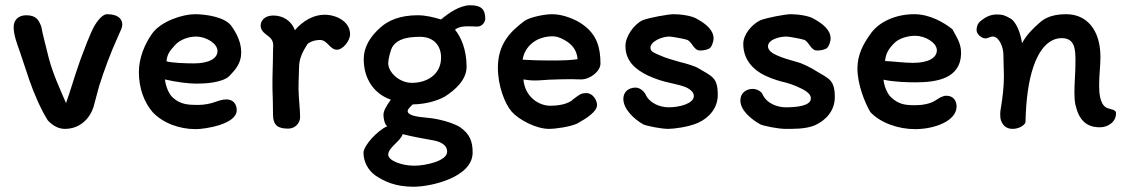

<svg xmlns="http://www.w3.org/2000/svg" viewBox="-20 -486 4284 730"><path d="M285 -257C261 -189 248 -141 231 -94C206 -153 184 -198 166 -263C152 -319 141 -361 137 -385C128 -408 119 -428 80 -428C49 -428 31 -409 32 -381C32 -354 45 -318 56 -288C59 -280 63 -268 91 -183C109 -130 137 -67 162 -28C182 -7 203 4 227 4C281 4 321 -32 336 -81L357 -159C377 -222 400 -284 429 -348C439 -370 445 -382 445 -392C445 -417 425 -432 387 -432C374 -432 358 -418 341 -391C323 -361 299 -294 285 -257Z M508 -212C508 -151 528 -97 560 -60C599 -18 662 5 724 5C759 5 880 -13 880 -67C880 -90 867 -108 841 -108C827 -108 814 -104 800 -99C782 -92 756 -87 733 -87C694 -87 665 -89 636 -116C621 -130 610 -159 607 -184C649 -174 697 -168 727 -168C758 -168 827 -171 853 -198C874 -220 897 -245 897 -285C897 -304 895 -338 860 -387C836 -421 764 -432 721 -432C674 -432 592 -405 559 -359C530 -319 508 -265 508 -212ZM726 -347C763 -347 807 -321 807 -292C807 -264 775 -245 717 -245C683 -245 632 -247 613 -253C616 -281 625 -292 646 -315C665 -336 698 -347 726 -347Z M997 -351C1025 -331 1018 -315 1018 -291C1018 -238 1015 -198 1016 -148C1017 -118 1018 -85 1018 -51C1018 -8 1038 3 1076 3C1103 3 1121 -19 1121 -40C1121 -72 1116 -106 1115 -145C1115 -188 1117 -208 1117 -229C1117 -263 1130 -288 1148 -317C1154 -325 1174 -334 1197 -334C1225 -334 1234 -297 1261 -297C1284 -297 1311 -331 1311 -356C1311 -404 1259 -430 1214 -430C1171 -430 1131 -406 1101 -371C1088 -408 1055 -427 1019 -427C984 -427 971 -405 971 -389C971 -373 981 -362 997 -351Z M1445 -15C1447 -12 1449 -9 1452 -6C1414 11 1362 68 1362 95C1362 128 1379 161 1407 181C1440 203 1482 224 1552 224C1620 224 1777 188 1777 94C1777 51 1766 24 1730 -2C1700 -21 1643 -35 1607 -38C1560 -42 1530 -48 1530 -64C1530 -70 1537 -77 1549 -89C1599 -90 1640 -102 1670 -118C1713 -145 1754 -184 1754 -232C1754 -299 1732 -346 1710 -373C1731 -391 1767 -385 1795 -385C1813 -385 1825 -402 1825 -415C1825 -452 1808 -466 1768 -466C1728 -466 1685 -436 1657 -412C1627 -421 1598 -428 1568 -428C1501 -428 1456 -408 1427 -382C1390 -349 1363 -311 1363 -260C1363 -187 1402 -129 1466 -107C1450 -85 1438 -65 1438 -50C1438 -40 1440 -26 1445 -15ZM1546 -171C1498 -171 1456 -211 1456 -246C1456 -260 1465 -299 1474 -311C1492 -337 1528 -346 1577 -346C1628 -346 1657 -314 1657 -267C1657 -204 1605 -171 1546 -171ZM1456 102C1456 75 1503 51 1511 24C1542 32 1578 39 1618 46C1644 50 1680 59 1680 91C1680 126 1598 144 1555 144C1508 144 1456 125 1456 102Z M1873 -229C1873 -159 1899 -93 1925 -62C1952 -31 2018 4 2067 4C2094 4 2147 -4 2174 -16C2212 -37 2250 -62 2250 -87C2250 -106 2233 -132 2210 -132C2189 -132 2184 -127 2160 -109C2141 -90 2104 -84 2072 -84C2029 -84 1976 -117 1970 -184C1984 -182 1996 -180 2014 -180C2032 -180 2048 -182 2068 -183C2095 -184 2126 -185 2151 -185L2189 -184C2225 -184 2263 -216 2263 -244C2263 -304 2250 -353 2198 -391C2172 -411 2122 -432 2080 -432C2047 -432 1994 -420 1975 -407C1921 -367 1873 -319 1873 -229ZM2072 -256C2033 -256 2000 -257 1967 -259C1975 -310 2019 -348 2082 -348C2097 -347 2099 -346 2114 -340C2149 -324 2173 -301 2176 -261C2150 -257 2121 -256 2072 -256Z M2638 -225C2623 -235 2587 -245 2566 -250C2535 -259 2512 -265 2488 -276C2472 -283 2453 -289 2453 -304C2453 -329 2497 -347 2525 -347C2536 -347 2582 -338 2591 -335C2611 -329 2617 -294 2641 -294C2651 -294 2663 -295 2676 -301C2685 -305 2693 -326 2693 -340C2693 -373 2662 -396 2632 -413C2611 -427 2566 -432 2541 -432C2522 -432 2448 -419 2423 -409C2390 -393 2358 -348 2358 -311C2358 -251 2400 -220 2443 -199C2475 -184 2504 -176 2523 -172C2546 -166 2583 -160 2601 -147C2606 -143 2618 -135 2618 -121C2618 -92 2563 -78 2523 -78C2491 -78 2449 -92 2433 -130C2428 -139 2412 -153 2397 -153C2370 -153 2350 -137 2350 -110C2350 -72 2389 -34 2426 -13C2440 -7 2493 4 2521 4C2542 4 2598 -3 2634 -19C2676 -38 2709 -75 2709 -125C2709 -191 2688 -195 2638 -225Z M3083 -216C3068 -226 3032 -245 3011 -250C2980 -259 2957 -265 2933 -276C2917 -283 2900 -294 2900 -310C2900 -335 2942 -347 2970 -347C2981 -347 3027 -338 3036 -335C3056 -329 3062 -294 3086 -294C3096 -294 3108 -295 3121 -301C3130 -305 3138 -326 3138 -340C3138 -373 3107 -396 3077 -413C3056 -427 3011 -432 2986 -432C2967 -432 2896 -419 2871 -409C2838 -393 2806 -355 2806 -319C2806 -258 2845 -220 2888 -199C2920 -184 2949 -176 2968 -172C2991 -166 3028 -151 3046 -138C3051 -134 3063 -126 3063 -112C3063 -83 3008 -78 2968 -78C2936 -78 2894 -92 2878 -130C2873 -139 2857 -148 2842 -148C2815 -148 2795 -131 2795 -104C2795 -67 2834 -34 2871 -13C2885 -7 2938 4 2966 4C2987 4 3043 6 3079 -10C3121 -29 3154 -66 3154 -116C3154 -182 3133 -186 3083 -216Z M3240 -226C3240 -165 3268 -96 3289 -60C3328 -18 3397 5 3459 5C3535 5 3617 -27 3617 -81C3617 -104 3604 -122 3578 -122C3564 -122 3550 -113 3538 -105C3516 -90 3483 -86 3460 -86C3421 -86 3397 -89 3368 -116C3353 -130 3342 -158 3339 -183C3381 -174 3432 -173 3461 -173C3537 -173 3634 -185 3634 -285C3634 -320 3620 -340 3601 -375C3568 -401 3515 -432 3456 -432C3388 -432 3324 -405 3291 -359C3262 -319 3240 -278 3240 -226ZM3460 -350C3497 -350 3542 -324 3542 -295C3542 -266 3510 -247 3451 -247C3418 -247 3372 -253 3345 -254C3348 -282 3357 -298 3378 -320C3397 -341 3433 -350 3460 -350Z M4186 -77C4160 -92 4159 -139 4159 -163C4159 -202 4164 -236 4164 -269C4164 -371 4113 -432 4034 -432C3995 -432 3959 -424 3933 -400C3909 -379 3884 -355 3866 -322C3856 -386 3831 -411 3823 -415C3802 -427 3793 -431 3770 -431C3742 -431 3723 -418 3707 -405C3696 -395 3693 -383 3693 -371C3693 -356 3713 -340 3726 -340C3737 -340 3744 -347 3755 -347C3778 -347 3795 -308 3795 -278C3795 -245 3797 -220 3797 -195C3797 -159 3792 -114 3785 -73C3782 -60 3783 -43 3784 -35C3789 -13 3803 4 3830 4C3859 4 3879 -14 3879 -22C3881 -110 3891 -178 3908 -229C3933 -304 3971 -341 4017 -341C4068 -341 4069 -296 4069 -253C4069 -209 4065 -172 4065 -134C4065 -117 4066 -100 4069 -87C4082 -31 4109 -2 4162 -2C4194 -2 4225 -24 4223 -57C4223 -70 4200 -70 4186 -77Z"/></svg>

Font: Itim
Style: Regular
Weight: 400
Designer: CadsonDemak Team
Foundry: Pablo Impallari
Version: Version 1.002;PS 001.002;hotconv 1.0.88;makeotf.lib2.5.64775